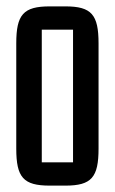

<svg xmlns="http://www.w3.org/2000/svg" viewBox="-20 -577 360 602"><path d="M185 5C267 5 289 -21 289 -111V-441C289 -531 267 -557 185 -557H136C53 -557 31 -531 31 -441V-111C31 -21 53 5 136 5ZM111 -484H209V-68H111Z"/></svg>

Font: Queering
Style: Regular
Weight: 400
Designer: Adam Naccarato
Foundry: adamnac
Version: Version 2.000;hotconv 1.0.109;makeotfexe 2.5.65596